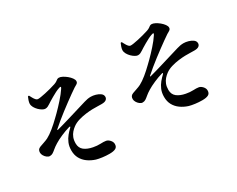

<svg xmlns="http://www.w3.org/2000/svg" viewBox="-107 -1260 2213 1793"><g transform="rotate(-30 1000.0 -363.5)"><path d="M658.5 62.4Q621.5 62.4 583.4 57.4Q545.3 52.3 520.9 45.3Q475.6 30.9 439.8 5.3Q404.1 -20.4 383.8 -57.4Q363.6 -94.4 363.6 -142.8Q363.6 -187.4 378.4 -222.3Q393.2 -257.3 415.4 -283.8Q437.6 -310.4 459 -330.4Q467.4 -338.6 465.9 -342.2Q464.4 -345.8 453.2 -342.3Q410.3 -330.1 362.1 -309.1Q313.8 -288.1 282.6 -268.6Q251.6 -249.7 232.6 -233.3Q213.5 -216.9 198.8 -207.5Q184.1 -198.1 165.2 -198.1Q150.2 -198.1 134.9 -210Q119.6 -221.9 109.7 -238.9Q99.8 -256 99.8 -271.6Q99.8 -289.6 107.2 -301Q114.5 -312.4 132.8 -319.3Q150.3 -326 177.3 -334.9Q204.3 -343.7 224.1 -353.7Q258.5 -371.8 300.1 -405.6Q341.8 -439.5 383.9 -480.9Q398.1 -494.1 417.1 -513.1Q436.2 -532.2 457.2 -554.3Q478.2 -576.4 499 -599.9Q519.8 -623.4 538 -646.3Q556.2 -669.2 569 -689Q579.1 -703.5 575.1 -707.6Q571.2 -711.6 554.9 -705.3Q537.4 -700 513.3 -687.9Q489.2 -675.7 466.2 -662.1Q443.3 -648.5 426.3 -638.3Q411.8 -629.3 399.8 -621.2Q387.8 -613.1 375.7 -607.5Q363.6 -601.9 348.2 -601.9Q336.5 -601.9 319.1 -611.7Q301.6 -621.5 284.5 -638.3Q267.4 -655.2 256.2 -675.2Q245 -695.3 245.2 -715.6Q245.6 -729.4 252.2 -749.7Q258.8 -770 265.6 -783.6L277 -785Q284.8 -770.4 293.6 -754.1Q302.5 -737.8 312.6 -726.6Q322.7 -715.4 333.2 -714.7Q345 -713.9 366.9 -717.5Q388.8 -721.1 417.3 -727Q445.8 -733 476.4 -741.3Q506.9 -749.7 535 -758.5Q553.9 -765 563.9 -772.2Q574 -779.4 581.8 -784.9Q589.6 -790.5 601.7 -790.5Q617.4 -790.5 638.9 -779.5Q660.4 -768.5 681.2 -751.3Q701.9 -734 715.4 -715.4Q728.9 -696.8 728.9 -681.2Q728.9 -668.6 721.9 -661.3Q714.9 -654 704.3 -648.7Q693.8 -643.5 684.2 -636.9Q660.6 -621.3 628.9 -598.6Q597.3 -575.9 560.6 -548.9Q523.9 -522 486.2 -492.8Q448.6 -463.7 413.3 -435Q378.1 -406.4 349.3 -380.1Q345.6 -376.4 346.9 -374.2Q348.3 -372.1 352.3 -373.1Q376.8 -379.2 410 -388.9Q443.1 -398.5 479.2 -409.1Q515.2 -419.6 549 -430.1Q582.8 -440.6 607.8 -447.8Q661.8 -463.5 699.7 -475.4Q737.6 -487.4 771.1 -487.4Q794.7 -487.4 822.2 -479.7Q849.7 -472 869.7 -457Q889.8 -442.1 889.8 -419.2Q889.8 -400.5 874.7 -388.8Q859.6 -377.1 826.3 -377.1Q807.6 -377.1 781.5 -377.9Q755.4 -378.8 726 -378.3Q697.3 -377.7 656.7 -372.7Q616.1 -367.7 576 -355.9Q536 -344.1 506.8 -322.5Q486.9 -307.9 469.6 -288.3Q452.3 -268.8 441.8 -242.2Q431.3 -215.7 431.3 -179.4Q431.6 -130.8 465.3 -104.5Q498.9 -78.3 554.9 -67.8Q595.6 -59.9 631.1 -61.5Q666.6 -63.2 689.2 -59.4Q709.6 -56 728.1 -35.8Q746.5 -15.5 746.5 7.1Q746.5 38.8 723.9 50.6Q701.4 62.4 658.5 62.4Z M1658.5 62.4Q1621.5 62.4 1583.4 57.4Q1545.3 52.3 1520.9 45.3Q1475.6 30.9 1439.8 5.3Q1404.1 -20.4 1383.8 -57.4Q1363.6 -94.4 1363.6 -142.8Q1363.6 -187.4 1378.4 -222.3Q1393.2 -257.3 1415.4 -283.8Q1437.6 -310.4 1459 -330.4Q1467.4 -338.6 1465.9 -342.2Q1464.4 -345.8 1453.2 -342.3Q1410.3 -330.1 1362.1 -309.1Q1313.8 -288.1 1282.6 -268.6Q1251.6 -249.7 1232.6 -233.3Q1213.5 -216.9 1198.8 -207.5Q1184.1 -198.1 1165.2 -198.1Q1150.2 -198.1 1134.9 -210Q1119.6 -221.9 1109.7 -238.9Q1099.8 -256 1099.8 -271.6Q1099.8 -289.6 1107.2 -301Q1114.5 -312.4 1132.8 -319.3Q1150.3 -326 1177.3 -334.9Q1204.3 -343.7 1224.1 -353.7Q1258.5 -371.8 1300.1 -405.6Q1341.8 -439.5 1383.9 -480.9Q1398.1 -494.1 1417.1 -513.1Q1436.2 -532.2 1457.2 -554.3Q1478.2 -576.4 1499 -599.9Q1519.8 -623.4 1538 -646.3Q1556.2 -669.2 1569 -689Q1579.1 -703.5 1575.1 -707.6Q1571.2 -711.6 1554.9 -705.3Q1537.4 -700 1513.3 -687.9Q1489.2 -675.7 1466.2 -662.1Q1443.3 -648.5 1426.3 -638.3Q1411.8 -629.3 1399.8 -621.2Q1387.8 -613.1 1375.7 -607.5Q1363.6 -601.9 1348.2 -601.9Q1336.5 -601.9 1319.1 -611.7Q1301.6 -621.5 1284.5 -638.3Q1267.4 -655.2 1256.2 -675.2Q1245 -695.3 1245.2 -715.6Q1245.6 -729.4 1252.2 -749.7Q1258.8 -770 1265.6 -783.6L1277 -785Q1284.8 -770.4 1293.6 -754.1Q1302.5 -737.8 1312.6 -726.6Q1322.7 -715.4 1333.2 -714.7Q1345 -713.9 1366.9 -717.5Q1388.8 -721.1 1417.3 -727Q1445.8 -733 1476.4 -741.3Q1506.9 -749.7 1535 -758.5Q1553.9 -765 1563.9 -772.2Q1574 -779.4 1581.8 -784.9Q1589.6 -790.5 1601.7 -790.5Q1617.4 -790.5 1638.9 -779.5Q1660.4 -768.5 1681.2 -751.3Q1701.9 -734 1715.4 -715.4Q1728.9 -696.8 1728.9 -681.2Q1728.9 -668.6 1721.9 -661.3Q1714.9 -654 1704.3 -648.7Q1693.8 -643.5 1684.2 -636.9Q1660.6 -621.3 1628.9 -598.6Q1597.3 -575.9 1560.6 -548.9Q1523.9 -522 1486.2 -492.8Q1448.6 -463.7 1413.3 -435Q1378.1 -406.4 1349.3 -380.1Q1345.6 -376.4 1346.9 -374.2Q1348.3 -372.1 1352.3 -373.1Q1376.8 -379.2 1410 -388.9Q1443.1 -398.5 1479.2 -409.1Q1515.2 -419.6 1549 -430.1Q1582.8 -440.6 1607.8 -447.8Q1661.8 -463.5 1699.7 -475.4Q1737.6 -487.4 1771.1 -487.4Q1794.7 -487.4 1822.2 -479.7Q1849.7 -472 1869.7 -457Q1889.8 -442.1 1889.8 -419.2Q1889.8 -400.5 1874.7 -388.8Q1859.6 -377.1 1826.3 -377.1Q1807.6 -377.1 1781.5 -377.9Q1755.4 -378.8 1726 -378.3Q1697.3 -377.7 1656.7 -372.7Q1616.1 -367.7 1576 -355.9Q1536 -344.1 1506.8 -322.5Q1486.9 -307.9 1469.6 -288.3Q1452.3 -268.8 1441.8 -242.2Q1431.3 -215.7 1431.3 -179.4Q1431.6 -130.8 1465.3 -104.5Q1498.9 -78.3 1554.9 -67.8Q1595.6 -59.9 1631.1 -61.5Q1666.6 -63.2 1689.2 -59.4Q1709.6 -56 1728.1 -35.8Q1746.5 -15.5 1746.5 7.1Q1746.5 38.8 1723.9 50.6Q1701.4 62.4 1658.5 62.4Z"/></g></svg>

Font: Noto Serif SC ExtraLight
Style: Regular
Weight: 200
Designer: Ryoko NISHIZUKA 西塚涼子 (kana & ideographs); Frank Grießhammer (Latin, Greek & Cyrillic); Wenlong ZHANG 张文龙 (bopomofo); San
Foundry: Adobe
Version: Version 2.002-H1;hotconv 1.1.0;makeotfexe 2.6.0